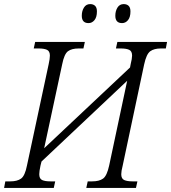

<svg xmlns="http://www.w3.org/2000/svg" viewBox="-40 -919 837 939"><path d="M-20 0 -14 -32H11Q44 -32 63 -45.5Q82 -59 92 -110L198 -605Q204 -632 204 -647Q204 -669 189.5 -675.5Q175 -682 149 -682H125L132 -714H375L368 -682H345Q311 -682 292.5 -668.5Q274 -655 264 -604L176 -194L596 -589L599 -605Q606 -633 606 -647Q606 -669 591.5 -675.5Q577 -682 551 -682H527L534 -714H777L771 -682H747Q714 -682 695 -668.5Q676 -655 665 -604L560 -109Q553 -82 553 -67Q553 -45 567.5 -38.5Q582 -32 608 -32H632L625 0H382L389 -32H411Q445 -32 464 -45.5Q483 -59 494 -110L582 -524L163 -129L158 -109Q152 -81 152 -67Q152 -45 166 -38.5Q180 -32 206 -32H230L223 0ZM557 -806Q524 -806 524 -842Q524 -865 534.5 -882Q545 -899 565 -899Q580 -899 589 -890.5Q598 -882 598 -863Q598 -835 586 -820.5Q574 -806 557 -806ZM393 -806Q360 -806 360 -842Q360 -865 370.5 -882Q381 -899 401 -899Q416 -899 425 -890.5Q434 -882 434 -863Q434 -835 422 -820.5Q410 -806 393 -806Z"/></svg>

Font: Noto Serif SemiCondensed Light
Style: Italic
Weight: 300
Width: 4
Italic angle: -12°
Designer: Monotype Design Team
Foundry: Monotype Imaging Inc.
Version: Version 2.013; ttfautohint (v1.8.4.7-5d5b)